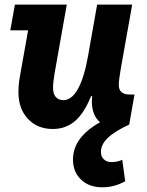

<svg xmlns="http://www.w3.org/2000/svg" viewBox="-20 -546 640 838"><path d="M210.5 17Q143.5 17 102 -27.2Q60.5 -71.5 60.5 -143Q60.5 -161 62 -177Q63.5 -193 66.5 -210L114 -477.5L156 -413.5H25L45 -526H271.5L219 -230Q215 -207.5 213.2 -191.2Q211.5 -175 211.5 -162.5Q211.5 -137 223.2 -123Q235 -109 256.5 -109Q293 -109 320.2 -158Q347.5 -207 364.5 -302.5L404 -526H557L506.5 -242Q502.5 -218 500.5 -202.5Q498.5 -187 498.5 -175Q498.5 -133.5 546 -133.5H567L544 -2.5Q515.5 9 485 9Q435.5 9 408.2 -20.5Q381 -50 381 -103.5Q381 -118.5 383.8 -134.5Q386.5 -150.5 393 -173.5L417.5 -121L377.5 -126.5Q347.5 -52 307.2 -17.5Q267 17 210.5 17ZM426.5 271.5Q369 271.5 333.8 238Q298.5 204.5 298.5 150Q298.5 84 354.2 32Q410 -20 522.5 -58.5L544 -2.5Q479 28 449.8 56.5Q420.5 85 420.5 117Q420.5 137 433 149.2Q445.5 161.5 467 161.5Q492 161.5 513.5 151.5L526.5 245Q503.5 258 478.2 264.8Q453 271.5 426.5 271.5Z"/></svg>

Font: Google Sans Code
Style: Italic
Weight: 400
Italic angle: -10°
Monospace: yes
Designer: Google Sans Code Authors
Foundry: Google LLC
Version: Version 6.000